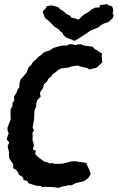

<svg xmlns="http://www.w3.org/2000/svg" viewBox="-20 -894 570 929"><path d="M264 15 245 12 226 11 199 10 184 12 178 6 159 5 144 1 126 -5 119 -6 111 -19 95 -22 90 -37 71 -49 68 -59 59 -71 44 -80V-99L33 -115L24 -130V-140L23 -160L20 -173L17 -188L25 -204L12 -220L16 -233L22 -249L16 -265L17 -279L32 -317L31 -340V-364L41 -383L40 -395L49 -408L48 -427L59 -444L65 -460L74 -473V-484L75 -495L80 -510L98 -530L109 -544L118 -568L131 -580L140 -595L155 -607L166 -619L175 -625L192 -640L205 -646L221 -650L238 -662L262 -669L284 -674L300 -673L319 -681L348 -676L355 -679L371 -680L389 -673L408 -671L428 -668L438 -656L448 -652L474 -634L472 -627L474 -603L475 -592L460 -578L445 -565L433 -563L413 -558L399 -566L386 -568L374 -571L355 -577L327 -573L310 -567L275 -563L262 -556L247 -543L233 -534L228 -524L215 -514L208 -501L192 -485L189 -469L177 -452L173 -443L177 -427L160 -409L155 -392V-378L147 -359L145 -327V-316L138 -279L144 -261L137 -252L138 -232L137 -216L142 -202L144 -190L139 -171L153 -164L150 -149L159 -139L172 -128L193 -113L211 -108L220 -103L230 -105L250 -101L280 -102L307 -108L324 -113L338 -114L351 -113L369 -110L389 -107L398 -105L405 -87L410 -78L419 -52L407 -33L390 -19L363 -12L344 -7L325 3L310 2L297 6L278 9ZM341 -696 331 -701 302 -711 287 -724 282 -736 275 -739 264 -752 245 -764 239 -769 224 -785 214 -794 198 -807 190 -827 187 -839 202 -855 207 -864 230 -868 247 -864 262 -859 270 -850 276 -847 294 -834 300 -827 319 -818 326 -808 343 -805 361 -799 375 -814 389 -825 407 -835 422 -847 440 -857 462 -858 463 -869 498 -874 507 -868 523 -863 528 -846 525 -830 530 -820 526 -807 506 -788 480 -779 466 -771 457 -762 430 -751 414 -744 397 -731 378 -719 364 -710Z"/></svg>

Font: Winky Rough Medium
Style: Italic
Weight: 500
Italic angle: -8.97852°
Designer: Simon Atzbach
Foundry: typofactur
Version: Version 1.206; ttfautohint (v1.8.4.7-5d5b)